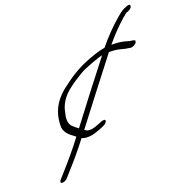

<svg xmlns="http://www.w3.org/2000/svg" viewBox="-124 -764 973 1070"><g transform="rotate(-15 363.0 -229.0)"><path d="M249 -298C194 -243 172 -185 175 -116C174 -70 206 -49 244 -27C244 -26 244 -26 245 -26C209 32 169 89 126 146L98 184C92 193 92 202 102 202C111 202 127 194 133 185L161 147C200 96 238 41 271 -11C280 -8 289 -6 299 -7C333 -7 366 -24 395 -39C404 -44 415 -49 421 -58C428 -68 428 -76 419 -76C409 -76 399 -71 391 -66C370 -57 350 -43 325 -43C312 -41 305 -48 297 -51C377 -176 460 -308 542 -434C551 -435 563 -436 574 -436C609 -436 626 -427 658 -427L665 -426C675 -426 691 -434 698 -444C704 -453 702 -462 693 -462L686 -463C681 -463 676 -463 670 -464C645 -469 630 -472 598 -472C587 -472 576 -471 566 -470C597 -516 634 -561 669 -598C680 -609 688 -617 694 -622L704 -626C733 -640 733 -670 705 -656C682 -646 670 -637 640 -606C601 -566 560 -516 525 -464C500 -457 481 -451 438 -431C357 -393 310 -355 249 -298ZM276 -288C306 -317 335 -339 368 -363C390 -379 472 -419 501 -427C424 -308 345 -186 271 -67C258 -75 247 -82 236 -91C216 -109 213 -139 220 -173C222 -201 233 -243 276 -288Z"/></g></svg>

Font: Stray Cat
Style: UltObl
Weight: 400
Version: Version 1.0